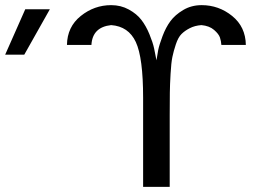

<svg xmlns="http://www.w3.org/2000/svg" viewBox="-29 -731 1040 751"><path d="M-8.8 -517.1 69.8 -694.8H166L65.9 -517.1ZM232.9 -555.2Q233.9 -626 286.9 -668.5Q339.8 -710.9 405.8 -710.9Q443.8 -710.9 474.9 -693.8Q505.9 -676.8 523.9 -653.3Q542 -629.9 555.4 -597.4Q568.8 -564.9 573.7 -542Q578.6 -519 583 -495.1Q585.9 -515.1 589.8 -535.2Q593.8 -555.2 606.7 -589.6Q619.6 -624 637.7 -648.4Q655.8 -672.9 687.7 -691.9Q719.7 -710.9 759.8 -710.9Q826.7 -710.9 879.2 -668.5Q931.6 -626 932.6 -555.2H836.9Q835.9 -570.3 831.3 -584.2Q826.7 -598.1 808.3 -614Q790 -629.9 758.8 -632.8Q732.9 -630.9 713.4 -620.8Q693.8 -610.8 680.9 -597.9Q668 -585 658.9 -557.9Q649.9 -530.8 645.3 -508.3Q640.6 -485.8 638.2 -442.4Q635.7 -398.9 635.3 -368.4Q634.8 -337.9 634.8 -279.8V0H530.8V-348.1Q530.8 -505.4 502.2 -566.7Q473.6 -627.9 405.8 -632.8Q332.5 -625 328.6 -555.2Z"/></svg>

Font: CMU Bright
Style: SemiBold
Weight: 600
Version: Version 0.7.0